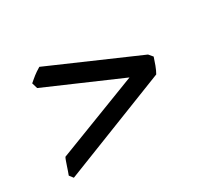

<svg xmlns="http://www.w3.org/2000/svg" viewBox="-78 -548 567 532"><g transform="rotate(-30 205.0 -282.0)"><path d="M383.3 -305.2Q379.9 -294.4 375 -281.2Q370.1 -268.1 364.7 -258.8L23.9 -125L14.6 -137.2Q16.6 -142.1 18.8 -148.7Q21 -155.3 23.4 -162.4Q25.9 -169.4 28.1 -176Q30.3 -182.6 32.7 -187L296.4 -288.6L60.1 -391.1L54.7 -409.2Q60.5 -414.1 64.5 -417.5L72.8 -424.3Q77.1 -427.7 82.3 -431.2Q87.4 -434.6 94.7 -439L372.6 -317.9Z"/></g></svg>

Font: Gentium Basic
Style: Italic
Weight: 400
Italic angle: -8°
Designer: J. Victor Gaultney and Annie Olsen
Foundry: SIL International
Version: Version 1.102; 2013; Maintenance release